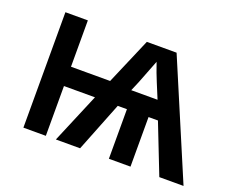

<svg xmlns="http://www.w3.org/2000/svg" viewBox="-93 -692 1020 844"><g transform="rotate(20 417.0 -270.0)"><path d="M602.1 -540 831.1 0H717.8L627 -231.9H583V0H481.9V-231.9H439L347.2 0H233.9L332 -232.9H187V0H82V-540H187V-323.2H370.1L462.9 -540ZM471.2 -316.9H594.2Q558.1 -403.3 549.3 -427Q540.5 -450.7 533.2 -472.2L490.2 -361.8Z"/></g></svg>

Font: Open Sans Semibold
Style: Regular
Weight: 600
Foundry: Ascender Corporation
Version: Version 1.10; ttfautohint (v1.5.65-e2d9)